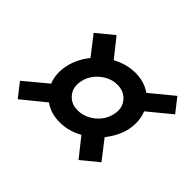

<svg xmlns="http://www.w3.org/2000/svg" viewBox="-119 -759 853 853"><g transform="rotate(45 307.0 -333.0)"><path d="M276 -136Q221 -136 180 -165L72 -77L21 -142L128 -231Q109 -278 121 -333Q127 -361 140 -387Q153 -413 171 -435L102 -524L181 -589L251 -501Q304 -530 359 -530Q415 -530 456 -501L563 -589L614 -524L507 -436Q526 -389 515 -333Q509 -305 495.5 -279Q482 -253 464 -231L533 -142L454 -77L384 -165Q331 -136 276 -136ZM295 -230Q324 -230 350.5 -243.5Q377 -257 396 -280.5Q415 -304 421 -333Q431 -376 406.5 -406Q382 -436 340 -436Q297 -436 260.5 -406Q224 -376 215 -333Q205 -290 229 -260Q253 -230 295 -230Z"/></g></svg>

Font: Epunda Sans ExtraBold
Style: Italic
Weight: 800
Italic angle: -12.0243°
Designer: Simon Atzbach
Foundry: typofactur
Version: Version 2.204; ttfautohint (v1.8.4.7-5d5b)